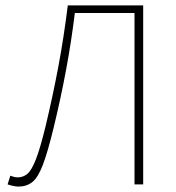

<svg xmlns="http://www.w3.org/2000/svg" viewBox="-20 -680 648 708"><path d="M48 8Q41 8 30.5 6Q20 4 8 0L18 -32Q26 -29 32.5 -27.5Q39 -26 46 -26Q65 -26 80.5 -38.5Q96 -51 112 -91.5Q128 -132 148 -214Q175 -327 195 -433.5Q215 -540 230 -660H508V0H476V-632H256Q243 -526 223.5 -421.5Q204 -317 178 -210Q156 -119 138 -72Q120 -25 99 -8.5Q78 8 48 8Z"/></svg>

Font: Source Sans 3
Style: Regular
Weight: 200
Designer: Paul D. Hunt
Foundry: Adobe
Version: Version 3.046;hotconv 1.0.118;makeotfexe 2.5.65603